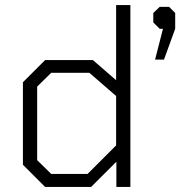

<svg xmlns="http://www.w3.org/2000/svg" viewBox="-20 -734 747 754"><path d="M70 -87V-411L157 -498H345L436 -419V-714H492V0H437V-99L338 0H157ZM324 -51 436 -163V-357L331 -448H181L126 -394V-105L181 -51ZM620 -621H607L582 -646V-683L607 -707H644L668 -683V-621L624 -500H589Z"/></svg>

Font: Chakra Petch Light
Style: Regular
Weight: 300
Designer: Katatrad Aksorn Co.,Ltd.
Foundry: Cadson Demak Co.,Ltd.
Version: Version 1.000; ttfautohint (v1.6)